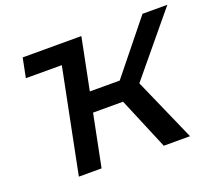

<svg xmlns="http://www.w3.org/2000/svg" viewBox="-118 -862 1157 1024"><g transform="rotate(-20 461.0 -350.0)"><path d="M79 -590 101 -700H434L412 -590ZM647 0 504 -341 617 -406 796 0ZM165 0 305 -700H434L294 0ZM313 -295 336 -407H594L572 -295ZM620 -335 500 -351 781 -700H922Z"/></g></svg>

Font: MOST Montserrat SemiBold
Style: Italic
Weight: 600
Italic angle: -11.3°
Designer: Julieta Ulanovsky
Foundry: Julieta Ulanovsky
Version: Version 8.000;March 11, 2024;FontCreator 15.0.0.2926 64-bit